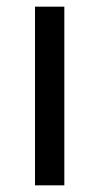

<svg xmlns="http://www.w3.org/2000/svg" viewBox="-20 -556 298 576"><path d="M173 0H85V-536H173Z"/></svg>

Font: Noto Sans Lao Looped
Style: Regular
Weight: 400
Designer: Mark Frömberg, Ben Mitchell
Foundry: The Fontpad Ltd
Version: Version 1.001